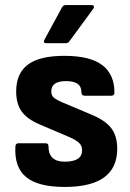

<svg xmlns="http://www.w3.org/2000/svg" viewBox="-20 -728 515 760"><path d="M236 12Q131 12 83.5 -27Q36 -66 41 -149Q42 -161 54 -161H160Q172 -161 172 -149Q172 -88 236 -88Q305 -88 305 -133Q305 -151 293 -162.5Q281 -174 253 -186L138 -235Q88 -256 66 -286.5Q44 -317 44 -366Q44 -437 90 -472Q136 -507 235 -507Q336 -507 384.5 -470.5Q433 -434 433 -362Q433 -349 420 -349H315Q302 -349 302 -365Q302 -407 241 -407Q183 -407 183 -366Q183 -351 192.5 -342Q202 -333 231 -321L345 -273Q397 -251 420.5 -220.5Q444 -190 444 -139Q444 12 236 12ZM163 -557Q149 -557 156 -571L225 -698Q230 -708 240 -708H343Q350 -708 351.5 -703Q353 -698 349 -693L255 -565Q250 -557 240 -557Z"/></svg>

Font: Sofia Sans ExtraBold
Style: Regular
Weight: 800
Designer: Botio Nikoltchev, Ani Petrova
Foundry: lettersoup
Version: Version 4.101; ttfautohint (v1.8.4.7-5d5b)